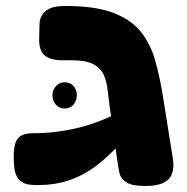

<svg xmlns="http://www.w3.org/2000/svg" viewBox="-20 -608 620 637"><path d="M462 9Q417 9 398.5 -3.5Q380 -16 376 -35.5Q372 -55 369 -76L344 -253Q340 -282 337 -310Q334 -338 324 -360Q314 -382 289.5 -395Q265 -408 218 -408Q214 -408 203.5 -408Q193 -408 188 -408Q148 -408 128.5 -424Q109 -440 110 -480L111 -527Q112 -556 132 -572Q152 -588 194 -588Q199 -588 204 -588Q209 -588 214 -588Q306 -586 362 -563Q418 -540 448.5 -501Q479 -462 494 -410Q509 -358 519 -298L553 -85Q561 -36 539.5 -13.5Q518 9 462 9ZM135 5Q105 7 81 5Q57 3 42.5 -13Q28 -29 26 -66Q23 -122 36 -144Q49 -166 89 -166Q133 -166 173 -171.5Q213 -177 249 -186.5Q285 -196 318.5 -209.5Q352 -223 384.5 -239.5Q417 -256 448 -274L449 -209Q426 -185 402 -157.5Q378 -130 351 -103Q324 -76 292.5 -53Q261 -30 222 -14.5Q183 1 135 5ZM194 -248Q176 -248 165 -261Q154 -274 154 -293Q154 -308 165 -321.5Q176 -335 194 -335Q213 -335 224 -322.5Q235 -310 235 -293Q235 -274 224 -261Q213 -248 194 -248Z"/></svg>

Font: Fredoka Expanded
Style: Bold
Weight: 700
Width: 7
Designer: Ben Nathan
Foundry: Milena B. Brandão, Ben Nathan
Version: Version 2.001